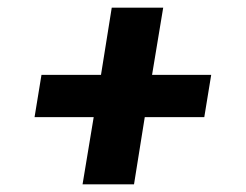

<svg xmlns="http://www.w3.org/2000/svg" viewBox="-20 -590 640 500"><path d="M195 -110 224 -285H70L88 -395H243L271 -570H405L376 -395H530L512 -285H357L329 -110Z"/></svg>

Font: Iosevka SS04 XBd Ex Obl
Style: Regular
Weight: 800
Width: 7
Italic angle: -9°
Monospace: yes
Designer: Belleve Invis
Foundry: Belleve Invis
Version: Version 19.0.0; ttfautohint (v1.8.4)